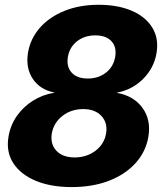

<svg xmlns="http://www.w3.org/2000/svg" viewBox="-20 -759 668 791"><path d="M275.4 11.7Q189 11.7 126.7 -14.4Q64.5 -40.5 34.4 -87.4Q4.4 -134.3 15.1 -196.3Q22.5 -242.2 48.8 -280.3Q75.2 -318.4 115.2 -343.8Q155.3 -369.1 203.6 -377L204.1 -377.9Q144.5 -389.6 115 -434.3Q85.4 -479 95.2 -541Q105 -599.6 144 -644.3Q183.1 -689 245.4 -714.1Q307.6 -739.3 386.2 -739.3Q465.8 -739.3 522.9 -714.6Q580.1 -689.9 607.4 -645.3Q634.8 -600.6 625 -541Q614.7 -479 569.8 -434.1Q524.9 -389.2 461.9 -377.4L461.4 -376.5Q530.8 -364.3 566.9 -314.7Q603 -265.1 591.3 -196.3Q581.1 -134.3 538.8 -87.4Q496.6 -40.5 429.2 -14.4Q361.8 11.7 275.4 11.7ZM287.6 -110.4Q336.9 -110.4 373.3 -137.9Q409.7 -165.5 417 -209Q424.3 -252.9 397.9 -281.2Q371.6 -309.6 322.8 -309.6Q273.4 -309.6 237.3 -281.5Q201.2 -253.4 193.4 -209Q186.5 -165.5 212.4 -137.9Q238.3 -110.4 287.6 -110.4ZM341.3 -435.5Q385.7 -435.5 416.7 -460Q447.8 -484.4 454.6 -524.9Q461.4 -564.9 439.2 -589.1Q417 -613.3 373 -613.3Q328.6 -613.3 297.6 -589.1Q266.6 -564.9 259.8 -524.9Q252.9 -484.4 275.1 -460Q297.4 -435.5 341.3 -435.5Z"/></svg>

Font: Inter Display ExtraBold
Style: Italic
Weight: 800
Italic angle: -9.39999°
Designer: Rasmus Andersson
Foundry: rsms
Version: Version 4.000;git-a52131595